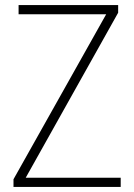

<svg xmlns="http://www.w3.org/2000/svg" viewBox="-20 -734 527 754"><path d="M454 0V-36H81L444 -684V-714H53V-678H397L33 -30V0Z"/></svg>

Font: Noto Sans Lao SemiCondensed ExtraLight
Style: Regular
Weight: 200
Width: 4
Designer: Monotype Design Team
Foundry: Monotype Imaging Inc.
Version: Version 2.003